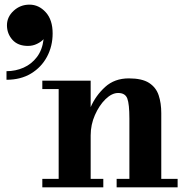

<svg xmlns="http://www.w3.org/2000/svg" viewBox="-20 -808 813 828"><path d="M162.5 -36.5H233V-424H162.5V-460H371V-346Q392.5 -395.5 433.2 -432.8Q474 -470 535.5 -470Q592.5 -470 622.8 -450.5Q653 -431 664.2 -397.2Q675.5 -363.5 675.5 -320V-36.5H746V0H483V-36.5H538V-296.5Q538 -359.5 529 -383.2Q520 -407 489.5 -407Q462.5 -407 435.2 -380.5Q408 -354 389.5 -312.2Q371 -270.5 371 -224V-36.5H425.5V0H162.5ZM10 -699Q10 -735 38.8 -761.5Q67.5 -788 107 -788Q147.5 -788 177.2 -755.2Q207 -722.5 207 -664Q207 -609 182.8 -563.5Q158.5 -518 114 -491Q69.5 -464 8 -464V-501Q47 -501 81.5 -516.2Q116 -531.5 139.2 -562Q162.5 -592.5 168 -639Q157.5 -627.5 139.5 -618.8Q121.5 -610 100.5 -610Q57 -610 33.5 -636.5Q10 -663 10 -699Z"/></svg>

Font: Bodoni* 06pt
Style: Bold
Weight: 700
Version: Version 2.3